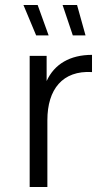

<svg xmlns="http://www.w3.org/2000/svg" viewBox="-20 -750 425 770"><path d="M99 0H170V-268C170 -392 231 -468 349 -461V-530C261 -530 198 -493 167 -425V-526H99ZM272 -608H323L289 -730H231ZM125 -608H175L131 -730H74Z"/></svg>

Font: Chess Sans
Style: Regular
Weight: 400
Designer: Wolf Bōese
Foundry: Wolf Bōese
Version: Version 7.223;Glyphs 3.3 (3306)